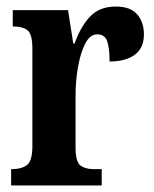

<svg xmlns="http://www.w3.org/2000/svg" viewBox="-20 -567 472 587"><path d="M14 0V-50H18Q45 -50 62 -62Q79 -74 79 -122V-418Q79 -463 64 -474.5Q49 -486 22 -486H19V-536H188L204 -434H208Q227 -487 256 -517Q285 -547 334 -547Q379 -547 399.5 -523Q420 -499 420 -462Q420 -420 392 -399.5Q364 -379 315 -379Q315 -421 307.5 -441.5Q300 -462 277 -462Q255 -462 240.5 -433.5Q226 -405 218.5 -362.5Q211 -320 211 -277V-117Q211 -72 226 -61Q241 -50 265 -50H291V0Z"/></svg>

Font: Noto Serif Ethiopic ExtraCondensed
Style: Bold
Weight: 700
Width: 2
Designer: Monotype Design Team
Foundry: Monotype Imaging Inc.
Version: Version 2.102; ttfautohint (v1.8.4.7-5d5b)